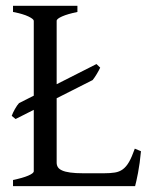

<svg xmlns="http://www.w3.org/2000/svg" viewBox="-20 -635 516 655"><path d="M460.9 -119.1Q457 -76.7 450.9 -45.4Q444.8 -14.2 440.9 0H24.4V-21Q57.6 -27.8 76.4 -35.9Q95.2 -43.9 95.2 -50.8V-260.3L33.2 -229L20 -239.7Q21.5 -244.1 24.4 -250.5Q27.3 -256.8 31 -263.2Q34.7 -269.5 38.3 -274.9Q42 -280.3 44.9 -283.2L95.2 -308.6V-564Q95.2 -569.8 77.4 -578.6Q59.6 -587.4 24.4 -594.2V-615.2H244.1V-594.2Q210.9 -587.4 192.1 -579.1Q173.3 -570.8 173.3 -564V-347.7L309.1 -416.5L321.8 -404.3Q317.9 -395.5 310.3 -382.8Q302.7 -370.1 295.9 -361.8L173.3 -299.8V-80.1Q173.3 -71.3 177.5 -64.7Q181.6 -58.1 191.9 -53.5Q202.1 -48.8 219.7 -46.4Q237.3 -43.9 264.2 -43.9H334Q356.4 -43.9 371.8 -46.4Q387.2 -48.8 398.9 -57.4Q410.6 -65.9 420.2 -82.5Q429.7 -99.1 439.9 -127.9Z"/></svg>

Font: Gentium Kaktovik
Style: Regular
Weight: 400
Designer: J. Victor Gaultney and Annie Olsen
Foundry: SIL International
Version: Version 1.102; 2013; Maintenance release